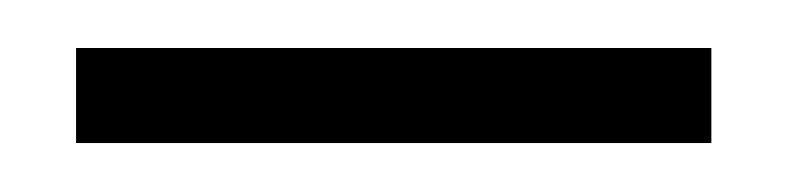

<svg xmlns="http://www.w3.org/2000/svg" viewBox="-20 -20 328 80"><path d="M11.7 39.6V0H276.4V39.6Z"/></svg>

Font: Lateef ExtraLight
Style: Regular
Weight: 200
Designer: SIL International
Foundry: SIL International
Version: Version 4.200